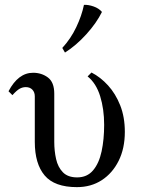

<svg xmlns="http://www.w3.org/2000/svg" viewBox="-20 -754 579 789"><path d="M356 -456Q393 -437 424 -403Q455 -369 474 -321Q493 -273 493 -212Q493 -144 467.5 -93Q442 -42 398 -13.5Q354 15 296 15Q204 15 163.5 -33Q123 -81 123 -171V-358Q123 -375 113 -385.5Q103 -396 86 -396Q73 -396 61 -389.5Q49 -383 31 -363L15 -379Q55 -455 116 -455Q151 -455 177 -435.5Q203 -416 203 -369V-171Q203 -134 210.5 -100.5Q218 -67 238.5 -46Q259 -25 297 -25Q338 -25 362.5 -54Q387 -83 397.5 -132Q408 -181 408 -241Q408 -306 391.5 -359Q375 -412 340 -440ZM325 -734Q343 -735 364.5 -727.5Q386 -720 399 -705Q377 -660 335 -613.5Q293 -567 247 -538L236 -557Q271 -595 293.5 -642.5Q316 -690 325 -734Z"/></svg>

Font: Bona Nova SC
Style: Regular
Weight: 400
Designer: Mateusz Machalski
Foundry: Capitalics
Version: Version 4.001; ttfautohint (v1.8.4.7-5d5b)